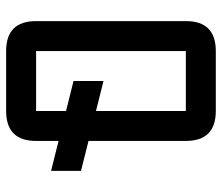

<svg xmlns="http://www.w3.org/2000/svg" viewBox="-69 -655 724 626"><g transform="rotate(90 293.0 -342.0)"><path d="M341.8 0H146.5Q48.8 0 48.8 -97.7V-585.9Q48.8 -683.6 146.5 -683.6H341.8Q439.5 -683.6 439.5 -585.9V-268.6L537.1 -244.1V-146.5L439.5 -170.9V-97.7Q439.5 0 341.8 0ZM341.8 -97.7V-195.3L244.1 -219.7V-317.4L341.8 -293V-585.9H146.5V-97.7Z"/></g></svg>

Font: BabelStone Runic Beowulf
Style: Regular
Weight: 400
Designer: Andrew West
Foundry: BabelStone
Version: Version 7.004;November 9, 2023